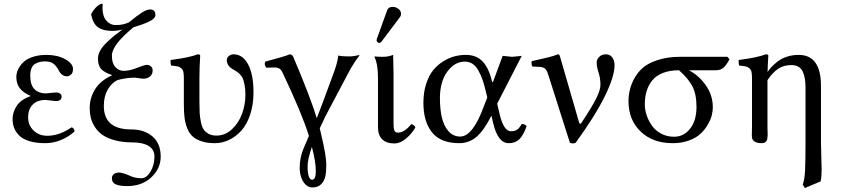

<svg xmlns="http://www.w3.org/2000/svg" viewBox="-20 -718 4275 976"><path d="M123 -121.1Q123 -81.1 150.9 -54.4Q178.7 -27.8 220.2 -27.8Q281.7 -27.8 344.2 -70.8Q357.9 -66.4 358.9 -49.8Q331.1 -23.9 292 -7.1Q252.9 9.8 209 9.8Q161.6 9.8 127.9 -1Q94.2 -11.7 76.7 -30Q59.1 -48.3 51.5 -68.6Q43.9 -88.9 43.9 -112.8Q43.9 -147.5 64.9 -179.7Q85.9 -211.9 134.8 -229V-231Q99.1 -246.1 81.1 -269Q63 -292 63 -327.1Q63 -340.3 67.4 -354.2Q71.8 -368.2 83 -383.8Q94.2 -399.4 110.8 -411.4Q127.4 -423.3 154.8 -431.2Q182.1 -439 215.8 -439Q272 -439 311.5 -417Q351.1 -395 351.1 -367.2Q351.1 -347.7 341.1 -338.9Q331.1 -330.1 318.8 -330.1Q308.6 -330.1 300.3 -335.2Q292 -340.3 287.4 -346.2Q282.7 -352.1 276.9 -362.8Q266.6 -382.8 251.5 -394.3Q236.3 -405.8 210 -405.8Q195.8 -405.8 184.8 -403.6Q173.8 -401.4 160.9 -394.8Q147.9 -388.2 140.9 -372.8Q133.8 -357.4 133.8 -334Q133.8 -285.6 155.5 -264.4Q177.2 -243.2 212.9 -243.2L237.3 -245.6Q261.7 -248 264.2 -248Q277.8 -248 285.4 -242.2Q293 -236.3 293 -227.1Q293 -204.1 263.2 -204.1Q259.3 -204.1 237.8 -207Q216.3 -210 211.9 -210Q169.9 -210 146.5 -186.5Q123 -163.1 123 -121.1Z M602.1 -567.9Q576.7 -561 549.8 -561Q503.4 -561 477.8 -579.6Q452.1 -598.1 442.9 -646Q465.3 -686.5 493.2 -698.2H502Q502 -695.3 501.5 -688.5Q501 -681.6 501 -678.2Q501 -634.8 521 -612.8Q541 -590.8 564.9 -590.8Q579.6 -590.8 587.2 -591.3Q594.7 -591.8 607.4 -594.7Q620.1 -597.7 634.8 -604Q677.7 -639.2 701.9 -654.5Q726.1 -669.9 743.2 -669.9Q770 -669.9 770 -641.1Q770 -632.3 761.7 -624Q753.4 -615.7 736.3 -607.7Q719.2 -599.6 702.1 -593.5Q685.1 -587.4 658.2 -579.1Q548.8 -489.3 548.8 -435.1Q548.8 -396.5 566.4 -377.2Q584 -357.9 608.9 -357.9Q639.2 -357.9 676.8 -373Q714.4 -388.2 726.1 -388.2Q739.3 -388.2 747.6 -380.4Q755.9 -372.6 755.9 -359.9Q755.9 -340.3 742.2 -329.1Q728.5 -317.9 709 -317.9Q701.2 -317.9 685.5 -320.6Q669.9 -323.2 663.1 -323.2Q623.5 -323.2 577.1 -311Q547.4 -296.4 527.6 -262.5Q507.8 -228.5 507.8 -179.2Q507.8 -60.1 647 -60.1Q713.9 -60.1 755.4 -24.2Q796.9 11.7 796.9 78.1Q796.9 138.2 749.5 183.1Q702.1 228 626 228Q589.8 228 569.3 219.5Q548.8 210.9 548.8 188Q548.8 174.8 558.8 167Q568.8 159.2 585 159.2Q603.5 159.2 641.1 175.8Q666 188 698.7 188Q725.1 188 745.1 154.3Q765.1 120.6 765.1 78.1Q765.1 42 735.4 23.9Q705.6 5.9 654.8 5.9Q604 5.9 564.7 -4.6Q525.4 -15.1 501.7 -31.7Q478 -48.3 462.6 -72Q447.3 -95.7 441.7 -119.4Q436 -143.1 436 -169.9Q436 -219.7 463.1 -263.9Q490.2 -308.1 550.8 -335.9Q512.2 -348.6 495.1 -366.2Q478 -383.8 478 -420.9Q478 -440.4 489.5 -461.2Q501 -481.9 523.2 -502.9Q545.4 -523.9 561 -536.6Z M993.7 -321.3V-203.1Q993.7 -168 994.9 -145.8Q996.1 -123.5 1001 -98.9Q1005.9 -74.2 1014.9 -60.5Q1023.9 -46.9 1040.3 -37.8Q1056.6 -28.8 1080.6 -28.8Q1124.5 -28.8 1158.9 -60.8Q1193.4 -92.8 1210.4 -139.6Q1227.5 -186.5 1227.5 -236.8Q1227.5 -264.6 1223.4 -285.6Q1219.2 -306.6 1214.8 -318.1Q1210.4 -329.6 1200.2 -339.8Q1189.9 -350.1 1184.8 -353.3Q1179.7 -356.4 1167 -363.8Q1132.8 -382.8 1132.8 -412.1Q1132.8 -424.8 1143.3 -433.3Q1153.8 -441.9 1167 -441.9Q1214.4 -441.9 1241.5 -390.4Q1268.6 -338.9 1268.6 -249Q1268.6 -186 1251.7 -135.5Q1234.9 -85 1206.8 -54Q1178.7 -22.9 1144 -6.6Q1109.4 9.8 1071.8 9.8Q1032.7 9.8 1004.2 0.2Q975.6 -9.3 958.5 -25.1Q941.4 -41 931.4 -66.9Q921.4 -92.8 918 -120.6Q914.6 -148.4 914.6 -187V-316.9Q914.6 -339.4 912.4 -351.1Q910.2 -362.8 902.1 -370.4Q894 -377.9 883.1 -380.4Q872.1 -382.8 849.6 -384.8Q848.1 -389.6 847.2 -398.9Q846.2 -408.2 847.7 -413.1Q942.9 -425.3 984.9 -441.9Q997.6 -441.9 997.6 -435.1Q993.7 -371.1 993.7 -321.3Z M1565.4 28.8Q1543.5 92.3 1543.5 127.9Q1543.5 158.7 1549.3 177.2Q1555.2 195.8 1566.4 195.8Q1585.4 195.8 1585.4 151.9Q1585.4 104.5 1565.4 28.8ZM1503.4 134.8Q1503.4 83 1523.4 36.1L1550.3 -26.9Q1516.6 -137.2 1418.5 -344.2Q1413.1 -356 1407.7 -362.8Q1402.3 -369.6 1394.5 -372.1Q1386.7 -374.5 1384 -374.8Q1381.3 -375 1370.6 -375Q1365.7 -375 1354.2 -374.5Q1342.8 -374 1333.5 -374Q1321.3 -389.2 1328.6 -404.8Q1431.6 -432.1 1452.6 -441.9Q1464.4 -441.9 1470.7 -429.2Q1557.6 -224.6 1590.3 -117.2Q1609.9 -166.5 1671.4 -334Q1695.3 -396 1699.7 -436Q1713.9 -431.2 1754.4 -431.2Q1779.8 -431.2 1802.7 -438L1807.6 -436Q1794.4 -419.9 1782.5 -401.4Q1770.5 -382.8 1763.7 -371.1L1742.7 -332L1634.3 -127Q1614.3 -85.9 1605.5 -65.9Q1606.4 -61 1608.9 -51Q1611.3 -41 1612.3 -36.1Q1638.7 73.2 1638.7 120.1Q1638.7 155.8 1633.5 179.2Q1628.4 202.6 1612.1 218.8Q1595.7 234.9 1567.4 234.9Q1546.4 234.9 1531.2 218Q1516.1 201.2 1509.8 179.4Q1503.4 157.7 1503.4 134.8Z M1976.6 -683.1Q1992.2 -683.1 2005.4 -672.9Q2018.6 -662.6 2018.6 -647.9Q2018.6 -637.7 2012.2 -629.9L1920.4 -507.8Q1914.6 -500 1908.2 -500Q1902.3 -500 1898.4 -503.9Q1894.5 -507.8 1894.5 -513.2Q1894.5 -517.1 1896.5 -522.9L1948.2 -666Q1954.1 -683.1 1976.6 -683.1ZM1901.4 -321.8Q1901.4 -392.1 1883.3 -429.2L1885.3 -431.2Q1897 -429.2 1928.2 -429.2Q1953.1 -429.2 1978.5 -439Q1980.5 -375 1980.5 -342.8V-88.9Q1980.5 -64.5 1984.9 -54.2Q1989.3 -43.9 2003.4 -43.9Q2036.1 -43.9 2070.3 -86.9Q2087.9 -83 2091.3 -69.8Q2073.2 -38.1 2043.7 -13.4Q2014.2 11.2 1984.4 11.2Q1943.4 11.2 1922.4 -10.3Q1901.4 -31.7 1901.4 -70.8Z M2507.3 -190.9 2521 -132.8Q2541.5 -50.8 2577.1 -50.8Q2596.2 -50.8 2607.9 -58.3Q2619.6 -65.9 2632.3 -87.9Q2647.9 -87.9 2657.2 -77.1Q2640.6 -29.8 2619.9 -10Q2599.1 9.8 2565.9 9.8Q2511.2 9.8 2487.3 -90.8L2478 -129.9Q2440.4 -55.2 2402.6 -22.7Q2364.7 9.8 2314 9.8Q2221.2 9.8 2176.8 -44.4Q2132.3 -98.6 2132.3 -195.8Q2132.3 -248.5 2146.2 -291.5Q2160.2 -334.5 2182.1 -361.3Q2204.1 -388.2 2233.2 -406.2Q2262.2 -424.3 2290.8 -431.6Q2319.3 -439 2348.1 -439Q2401.9 -439 2433.6 -405.3Q2465.3 -371.6 2481 -304.2Q2483.4 -294.9 2487.3 -305.2Q2487.8 -305.7 2487.8 -306.2L2535.2 -434.1Q2542.5 -434.1 2559.1 -431.6Q2575.7 -429.2 2583 -429.2Q2590.8 -429.2 2608.4 -431.6Q2626 -434.1 2632.3 -434.1ZM2457 -222.2 2452.1 -243.2Q2442.9 -282.7 2433.8 -309.6Q2424.8 -336.4 2411.9 -359.4Q2398.9 -382.3 2382.1 -393.6Q2365.2 -404.8 2343.3 -404.8Q2291 -404.8 2253.7 -353.8Q2216.3 -302.7 2216.3 -219.2Q2216.3 -162.6 2226.3 -120.1Q2236.3 -77.6 2260 -50.8Q2283.7 -23.9 2319.3 -23.9Q2384.3 -23.9 2440.9 -181.2Z M2766.1 -340.8Q2759.3 -361.8 2750.2 -369.4Q2741.2 -377 2723.1 -377.9L2686 -379.9Q2679.7 -393.1 2683.1 -407.2Q2694.8 -409.7 2715.8 -414.6L2747.1 -421.9L2771.5 -427.7Q2786.1 -431.2 2796.1 -434.6Q2806.2 -438 2814.9 -441.9Q2819.8 -441.9 2822.5 -439.5Q2825.2 -437 2827.1 -429.2L2922.9 -98.1Q2927.7 -81.1 2936 -94.2Q2989.3 -174.3 3010.7 -217.5Q3032.2 -260.7 3032.2 -286.1Q3032.2 -320.8 3022.7 -349.1Q3013.2 -377.4 3013.2 -400.9Q3013.2 -415.5 3025.9 -428.7Q3038.6 -441.9 3060.1 -441.9Q3081.1 -441.9 3092.5 -425.8Q3104 -409.7 3104 -387.2Q3104 -329.6 3054.9 -229.5Q3005.9 -129.4 2906.2 7.8Q2892.6 14.2 2877 7.8Z M3617.7 -360.8H3481.9Q3531.7 -335.4 3567.6 -284.9Q3603.5 -234.4 3603.5 -171.9Q3603.5 -152.8 3597.9 -130.9Q3592.3 -108.9 3577.4 -83.5Q3562.5 -58.1 3540.5 -37.6Q3518.6 -17.1 3481.9 -3.7Q3445.3 9.8 3399.9 9.8Q3297.9 9.8 3236.3 -49.6Q3174.8 -108.9 3174.8 -204.1Q3174.8 -250 3191.7 -292.5Q3208.5 -335 3239.7 -366.2Q3267.6 -394 3319.3 -411.6Q3371.1 -429.2 3436.5 -429.2H3677.7L3688.5 -417Q3672.9 -387.7 3658.2 -374.3Q3643.6 -360.8 3617.7 -360.8ZM3406.7 -22.9Q3456.1 -22.9 3488.3 -64.2Q3520.5 -105.5 3520.5 -174.8Q3520.5 -239.3 3499.3 -279.8Q3478 -320.3 3431.6 -360.8Q3384.8 -360.8 3350.3 -347.4Q3315.9 -334 3296.1 -309.8Q3276.4 -285.6 3267.1 -255.4Q3257.8 -225.1 3257.8 -188Q3257.8 -161.1 3266.8 -133.3Q3275.9 -105.5 3293.2 -80.3Q3310.5 -55.2 3340.3 -39.1Q3370.1 -22.9 3406.7 -22.9Z M3881.3 -310.5V-71.8Q3881.3 -65.4 3881.8 -52.7Q3882.3 -40 3882.3 -33.2Q3882.3 -26.4 3881.1 -16.8Q3879.9 -7.3 3877 -2.4Q3874 2.4 3867.9 6.1Q3861.8 9.8 3852.5 9.8Q3809.1 9.8 3802.7 -17.1Q3801.8 -21.5 3801.8 -30.5Q3801.8 -39.6 3802.2 -52.7Q3802.7 -65.9 3802.7 -71.8V-316.9Q3802.7 -339.4 3800.5 -351.1Q3798.3 -362.8 3790 -370.4Q3781.7 -377.9 3770.8 -380.4Q3759.8 -382.8 3737.3 -384.8Q3735.8 -389.6 3734.9 -398.9Q3733.9 -408.2 3735.4 -413.1Q3830.6 -425.3 3872.6 -441.9Q3885.7 -441.9 3885.7 -435.1Q3882.8 -394 3881.8 -352.1Q3890.1 -364.7 3901.1 -376.7Q3912.1 -388.7 3931.4 -404.3Q3950.7 -419.9 3979 -429.4Q4007.3 -439 4039.6 -439Q4153.3 -439 4153.3 -280.8V5.9Q4153.3 32.7 4155 79.3Q4156.7 126 4156.7 144Q4156.7 182.1 4151.4 204.1L4071.3 237.8L4060.5 220.2Q4069.8 196.8 4072.3 149.9Q4074.7 103 4074.7 5.9V-269Q4074.7 -295.9 4071.8 -315.4Q4068.8 -335 4061.5 -352.1Q4054.2 -369.1 4039.3 -378.2Q4024.4 -387.2 4002.4 -387.2Q3963.4 -387.2 3934.8 -367.7Q3906.2 -348.1 3881.3 -310.5Z"/></svg>

Font: Linux Libertine G
Style: Regular
Weight: 400
Designer: Philipp H. Poll
Foundry: Philipp H. Poll
Version: Version 4.7.5